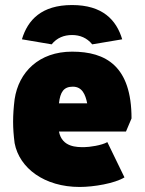

<svg xmlns="http://www.w3.org/2000/svg" viewBox="-20 -732 574 762"><path d="M296 10C352 10 435 -4 474 -28L406 -168C384 -155 334 -148 314 -148C286 -148 226 -147 214 -210H480L502 -262C502 -469 401 -527 266 -527C135 -527 54 -446 38 -338C34 -305 32 -277 32 -249C32 -221 34 -196 38 -164C57 -64 157 10 296 10ZM266 -712C145 -712 90 -653 67 -576L185 -556C206 -582 234 -593 266 -593C297 -593 325 -582 346 -556L465 -576C442 -653 387 -712 266 -712ZM214 -322C219 -367 233 -388 269 -388C306 -388 319 -357 326 -322Z"/></svg>

Font: Finlandica Black
Style: Regular
Weight: 900
Designer: Niklas Ekholm, Juho Hiilivirta, Jaakko Suomalainen
Foundry: Helsinki Type Studio
Version: Version 2.000;Glyphs 3.2 (3202)